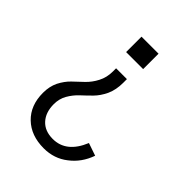

<svg xmlns="http://www.w3.org/2000/svg" viewBox="-215 -641 981 981"><g transform="rotate(45 275.5 -150.5)"><path d="M72.3 29.3Q72.3 -16.6 89.8 -52.7Q108.4 -88.9 133.8 -113.3Q160.2 -137.7 185.5 -162.1Q211.9 -187.5 229.5 -221.7Q248 -256.8 248 -300.8Q248 -308.6 248 -323.2Q267.6 -323.2 326.2 -323.2Q326.2 -316.4 326.2 -295.9Q326.2 -246.1 308.6 -207Q290 -168 264.6 -142.6Q239.3 -117.2 213.9 -93.8Q188.5 -70.3 169.9 -38.1Q152.3 -6.8 152.3 31.2Q152.3 90.8 184.6 126Q216.8 161.1 274.4 161.1Q372.1 161.1 419.9 44.9Q442.4 52.7 488.3 68.4Q462.9 140.6 406.2 183.6Q350.6 227.5 275.4 227.5Q183.6 227.5 127.9 173.8Q72.3 120.1 72.3 29.3ZM225.6 -418Q225.6 -446.3 225.6 -529.3Q256.8 -529.3 348.6 -529.3Q348.6 -502 348.6 -418Q317.4 -418 225.6 -418Z"/></g></svg>

Font: Gothic A1
Style: Regular
Weight: 400
Designer: HanYang I&C Co.,Ltd.
Version: Version 2.50